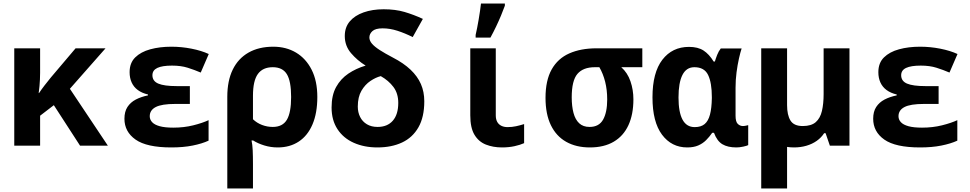

<svg xmlns="http://www.w3.org/2000/svg" viewBox="-20 -817 5440 1077"><path d="M60 0V-546H205V-409Q205 -389 204 -370.5Q203 -352 201.5 -334Q200 -316 197 -295H199Q213 -316 230 -338Q247 -360 265 -382L404 -546H572L372 -319L585 0H429L282 -227L205 -168V0Z M941 10Q803 10 740.5 -34Q678 -78 678 -151Q678 -191 695 -217Q712 -243 741.5 -258.5Q771 -274 810 -282V-287Q776 -295 753 -312Q730 -329 718.5 -354.5Q707 -380 707 -412Q707 -464 738.5 -495Q770 -526 823 -540.5Q876 -555 941 -555Q998 -555 1054 -544Q1110 -533 1151 -514L1106 -410Q1071 -425 1033 -437Q995 -449 945 -449Q890 -449 862.5 -436Q835 -423 835 -395Q835 -362 868 -348Q901 -334 971 -334H1045V-234H963Q887 -234 853.5 -216.5Q820 -199 820 -165Q820 -146 833.5 -131.5Q847 -117 876 -109Q905 -101 952 -101Q1012 -101 1064 -114Q1116 -127 1150 -143V-28Q1113 -11 1060.5 -0.5Q1008 10 941 10Z M1255 -274Q1255 -364 1285.5 -426.5Q1316 -489 1374 -522Q1432 -555 1513 -555Q1585 -555 1640.5 -522Q1696 -489 1728 -426Q1760 -363 1760 -273Q1760 -183 1733 -119.5Q1706 -56 1656 -23Q1606 10 1538 10Q1499 10 1463 -1Q1427 -12 1400 -29H1391Q1396 -7 1397.5 26Q1399 59 1399 103V240H1255ZM1510 -105Q1565 -105 1589 -145Q1613 -185 1613 -273Q1613 -362 1589 -401Q1565 -440 1510 -440Q1454 -440 1426.5 -402Q1399 -364 1399 -280V-148Q1421 -127 1450 -116Q1479 -105 1510 -105Z M2097 10Q2023 10 1964.5 -16Q1906 -42 1873 -92.5Q1840 -143 1840 -214Q1840 -283 1865.5 -329Q1891 -375 1934 -404Q1977 -433 2031 -449Q1984 -478 1949 -519Q1914 -560 1914 -615Q1914 -664 1942 -697Q1970 -730 2019.5 -747.5Q2069 -765 2132 -765Q2198 -765 2249 -750Q2300 -735 2352 -711L2295 -609Q2251 -631 2209 -644.5Q2167 -658 2126 -658Q2086 -658 2069 -642.5Q2052 -627 2052 -607Q2052 -589 2066.5 -572Q2081 -555 2110.5 -536Q2140 -517 2184 -494Q2244 -463 2283 -426Q2322 -389 2341 -345.5Q2360 -302 2360 -249Q2360 -160 2327 -102.5Q2294 -45 2235 -17.5Q2176 10 2097 10ZM2098 -105Q2153 -105 2183.5 -140Q2214 -175 2214 -240Q2214 -293 2187 -329Q2160 -365 2116 -390Q2088 -383 2058 -363Q2028 -343 2007.5 -308Q1987 -273 1987 -219Q1987 -187 2000 -161Q2013 -135 2038 -120Q2063 -105 2098 -105Z M2796 10Q2746 10 2705.5 -6Q2665 -22 2641.5 -61Q2618 -100 2618 -170V-546H2761V-170Q2761 -148 2769 -133.5Q2777 -119 2792 -111.5Q2807 -104 2827 -104Q2852 -104 2875 -109Q2898 -114 2920 -121V-14Q2898 -4 2866 3Q2834 10 2796 10ZM2648 -621Q2652 -639 2656.5 -661Q2661 -683 2665 -707.5Q2669 -732 2672.5 -755Q2676 -778 2678 -797H2812V-785Q2803 -760 2790.5 -730Q2778 -700 2763 -668.5Q2748 -637 2731 -606H2648Z M3289 10Q3212 10 3156 -21.5Q3100 -53 3070 -115Q3040 -177 3040 -268Q3040 -366 3074.5 -427.5Q3109 -489 3173.5 -517.5Q3238 -546 3326 -546H3583V-440H3465Q3500 -409 3516.5 -361Q3533 -313 3533 -260Q3533 -175 3505 -114.5Q3477 -54 3422.5 -22Q3368 10 3289 10ZM3287 -105Q3340 -105 3363 -146Q3386 -187 3386 -259Q3386 -313 3374.5 -358.5Q3363 -404 3342 -440H3317Q3251 -440 3219 -402.5Q3187 -365 3187 -271Q3187 -221 3197 -183.5Q3207 -146 3229 -125.5Q3251 -105 3287 -105Z M3835 10Q3747 10 3693.5 -61.5Q3640 -133 3640 -271Q3640 -410 3695.5 -482Q3751 -554 3845 -554Q3895 -554 3926.5 -533.5Q3958 -513 3983 -472H3990Q3995 -489 4003 -509.5Q4011 -530 4023 -545H4140Q4133 -524 4125 -488.5Q4117 -453 4111.5 -411Q4106 -369 4106 -325V-168Q4106 -134 4118.5 -122Q4131 -110 4147 -110Q4155 -110 4164 -112Q4173 -114 4177 -115V-3Q4170 1 4149 5.5Q4128 10 4111 10Q4062 10 4032 -8Q4002 -26 3985 -72H3975Q3960 -50 3941 -31Q3922 -12 3896.5 -1Q3871 10 3835 10ZM3877 -104Q3912 -104 3932.5 -121Q3953 -138 3962.5 -174Q3972 -210 3973 -266V-272Q3973 -353 3952 -396.5Q3931 -440 3875 -440Q3830 -440 3808 -396.5Q3786 -353 3786 -270Q3786 -188 3808.5 -146Q3831 -104 3877 -104Z M4250 240V-268H4395V240ZM4434 10Q4347 10 4298.5 -41.5Q4250 -93 4250 -190V-546H4395V-227Q4395 -172 4414 -141Q4433 -110 4483 -110Q4531 -110 4556 -132Q4581 -154 4590.5 -194.5Q4600 -235 4600 -289V-546H4745V0H4635L4611 -70H4603Q4587 -45 4561.5 -27Q4536 -9 4503.5 0.5Q4471 10 4434 10Z M5141 10Q5003 10 4940.5 -34Q4878 -78 4878 -151Q4878 -191 4895 -217Q4912 -243 4941.5 -258.5Q4971 -274 5010 -282V-287Q4976 -295 4953 -312Q4930 -329 4918.5 -354.5Q4907 -380 4907 -412Q4907 -464 4938.5 -495Q4970 -526 5023 -540.5Q5076 -555 5141 -555Q5198 -555 5254 -544Q5310 -533 5351 -514L5306 -410Q5271 -425 5233 -437Q5195 -449 5145 -449Q5090 -449 5062.5 -436Q5035 -423 5035 -395Q5035 -362 5068 -348Q5101 -334 5171 -334H5245V-234H5163Q5087 -234 5053.5 -216.5Q5020 -199 5020 -165Q5020 -146 5033.5 -131.5Q5047 -117 5076 -109Q5105 -101 5152 -101Q5212 -101 5264 -114Q5316 -127 5350 -143V-28Q5313 -11 5260.5 -0.5Q5208 10 5141 10Z"/></svg>

Font: Noto Sans Mono
Style: Bold
Weight: 700
Designer: Monotype Design Team
Foundry: Monotype Imaging Inc.
Version: Version 2.014